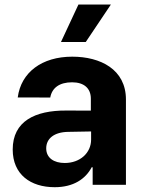

<svg xmlns="http://www.w3.org/2000/svg" viewBox="-20 -797 620 828"><path d="M215.9 10.3C296.5 10.3 348.7 -24.9 375.4 -75.6H379.6V0H523.1V-367.9C523.1 -497.9 413 -552.6 291.5 -552.6C160.9 -552.6 70.7 -485.1 56.5 -376.8L196.7 -376.4C204.2 -418.3 236.5 -442.1 290.8 -442.1C342.3 -442.1 371.8 -416.2 371.8 -371.4V-320L265.3 -320.3C131 -321 34.8 -274.1 34.8 -152.3C34.8 -44.4 111.9 10.3 215.9 10.3ZM179.3 -157.3C179.3 -199.9 214.1 -227.3 273.4 -228.3L372.9 -230.1V-195C372.9 -137.8 325.6 -94.1 259.2 -94.1C212.7 -94.1 179.3 -115.8 179.3 -157.3ZM242.9 -615.8H349.8L458.1 -777.3H318.2Z"/></svg>

Font: Margiela Sans
Style: Bold
Weight: 700
Designer: Stefan Endress, Andreas Faust
Version: Version 1.100;FEAKit 1.0